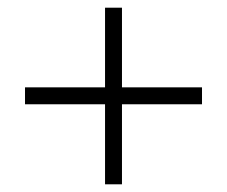

<svg xmlns="http://www.w3.org/2000/svg" viewBox="-20 -479 590 499"><path d="M505 -208H297V0H253V-208H45V-252H253V-459H297V-252H505Z"/></svg>

Font: Ysabeau Semilight
Style: Regular
Weight: 300
Designer: Christian Thalmann (Catharsis Fonts)
Version: Version 0.003